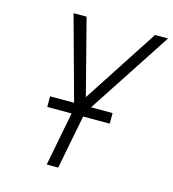

<svg xmlns="http://www.w3.org/2000/svg" viewBox="-102 -755 759 840"><g transform="rotate(15 278.0 -335.0)"><path d="M186 0 238 -269 128 -670H187L275 -329L497 -670H556L289 -262L238 0ZM406 -244H123V-292H406Z"/></g></svg>

Font: Lode Dark Term
Style: Italic
Weight: 400
Italic angle: -11°
Monospace: yes
Designer: Belleve Invis
Foundry: Belleve Invis
Version: Version 29.2.0